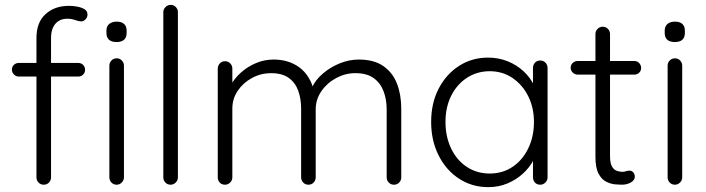

<svg xmlns="http://www.w3.org/2000/svg" viewBox="-20 -760 2904 790"><path d="M264 -736Q279 -736 296.5 -733Q314 -730 327 -722.5Q340 -715 340 -700Q340 -689 332 -680.5Q324 -672 314 -672Q304 -672 289 -677.5Q274 -683 257 -683Q236 -683 221 -673.5Q206 -664 198 -646.5Q190 -629 190 -604V-30Q190 -18 181.5 -9Q173 0 160 0Q147 0 138.5 -9Q130 -18 130 -30V-604Q130 -668 167.5 -702Q205 -736 264 -736ZM302 -501Q314 -501 322 -493Q330 -485 330 -473Q330 -461 322 -453Q314 -445 302 -445H57Q46 -445 37.5 -453.5Q29 -462 29 -473Q29 -486 37.5 -493.5Q46 -501 57 -501ZM490 -30Q490 -18 481 -9Q472 0 460 0Q447 0 438.5 -9Q430 -18 430 -30V-490Q430 -502 438.5 -511Q447 -520 460 -520Q473 -520 481.5 -511Q490 -502 490 -490ZM460 -587Q439 -587 428.5 -596.5Q418 -606 418 -624V-634Q418 -652 429.5 -661.5Q441 -671 461 -671Q480 -671 490.5 -661.5Q501 -652 501 -634V-624Q501 -606 490.5 -596.5Q480 -587 460 -587Z M712 -30Q712 -18 703 -9Q694 0 682 0Q669 0 660.5 -9Q652 -18 652 -30V-710Q652 -722 661 -731Q670 -740 682 -740Q695 -740 703.5 -731Q712 -722 712 -710Z M1106 -515Q1168 -515 1212 -482.5Q1256 -450 1272 -386L1258 -382L1264 -400Q1277 -430 1307.5 -456.5Q1338 -483 1377 -499Q1416 -515 1456 -515Q1519 -515 1557.5 -488Q1596 -461 1613.5 -415.5Q1631 -370 1631 -313V-30Q1631 -18 1622.5 -9Q1614 0 1601 0Q1588 0 1579.5 -9Q1571 -18 1571 -30V-310Q1571 -351 1558 -385Q1545 -419 1517 -439Q1489 -459 1442 -459Q1401 -459 1363.5 -439Q1326 -419 1302.5 -385Q1279 -351 1279 -310V-30Q1279 -18 1270.5 -9Q1262 0 1249 0Q1236 0 1227.5 -9Q1219 -18 1219 -30V-313Q1219 -354 1207 -387Q1195 -420 1168 -439.5Q1141 -459 1095 -459Q1054 -459 1017.5 -439.5Q981 -420 958.5 -387Q936 -354 936 -313V-30Q936 -18 927 -9Q918 0 906 0Q892 0 884 -9Q876 -18 876 -30V-478Q876 -490 884.5 -499Q893 -508 906 -508Q919 -508 927.5 -499Q936 -490 936 -478V-385L909 -348Q912 -378 928.5 -408Q945 -438 972 -462Q999 -486 1033.5 -500.5Q1068 -515 1106 -515Z M2203 -511Q2216 -511 2224.5 -502Q2233 -493 2233 -480V-30Q2233 -18 2224 -9Q2215 0 2203 0Q2189 0 2181 -9Q2173 -18 2173 -30V-149L2190 -157Q2190 -129 2174.5 -100Q2159 -71 2132 -46Q2105 -21 2068.5 -5.5Q2032 10 1989 10Q1922 10 1868.5 -25Q1815 -60 1784.5 -121Q1754 -182 1754 -258Q1754 -336 1785 -395.5Q1816 -455 1869 -489Q1922 -523 1988 -523Q2031 -523 2068.5 -508Q2106 -493 2134 -467Q2162 -441 2178 -407.5Q2194 -374 2194 -338L2173 -353V-480Q2173 -493 2181 -502Q2189 -511 2203 -511ZM1995 -46Q2048 -46 2089 -73.5Q2130 -101 2153.5 -149.5Q2177 -198 2177 -258Q2177 -317 2153.5 -364Q2130 -411 2089 -439Q2048 -467 1995 -467Q1943 -467 1901.5 -440Q1860 -413 1836.5 -366Q1813 -319 1813 -258Q1813 -198 1836 -149.5Q1859 -101 1900.5 -73.5Q1942 -46 1995 -46Z M2357 -509H2590Q2602 -509 2610 -500.5Q2618 -492 2618 -480Q2618 -469 2610 -461Q2602 -453 2590 -453H2357Q2345 -453 2336.5 -461.5Q2328 -470 2328 -481Q2328 -493 2336.5 -501Q2345 -509 2357 -509ZM2460 -650Q2473 -650 2481.5 -641Q2490 -632 2490 -620V-118Q2490 -90 2497.5 -76Q2505 -62 2517 -57.5Q2529 -53 2541 -53Q2549 -53 2555.5 -55.5Q2562 -58 2570 -58Q2579 -58 2585.5 -51Q2592 -44 2592 -33Q2592 -19 2576 -9.5Q2560 0 2538 0Q2529 0 2511 -1.5Q2493 -3 2474 -12.5Q2455 -22 2442.5 -46Q2430 -70 2430 -115V-620Q2430 -632 2438.5 -641Q2447 -650 2460 -650Z M2787 -30Q2787 -18 2778 -9Q2769 0 2757 0Q2744 0 2735.5 -9Q2727 -18 2727 -30V-490Q2727 -502 2735.5 -511Q2744 -520 2757 -520Q2770 -520 2778.5 -511Q2787 -502 2787 -490ZM2757 -587Q2736 -587 2725.5 -596.5Q2715 -606 2715 -624V-634Q2715 -652 2726.5 -661.5Q2738 -671 2758 -671Q2777 -671 2787.5 -661.5Q2798 -652 2798 -634V-624Q2798 -606 2787.5 -596.5Q2777 -587 2757 -587Z"/></svg>

Font: Quicksand Light
Style: Regular
Weight: 400
Version: Version 3.004